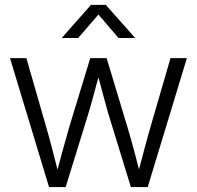

<svg xmlns="http://www.w3.org/2000/svg" viewBox="-20 -758 797 778"><path d="M178.7 0 20.5 -522.5H86.9L167.5 -242.2Q180.7 -196.8 193.1 -148.4Q205.6 -100.1 218.3 -50.3H207.5Q220.7 -99.6 233.9 -148.2Q247.1 -196.8 260.3 -242.2L345.7 -522.5H412.1L496.6 -242.2Q510.3 -196.8 523.2 -148.4Q536.1 -100.1 548.8 -50.3H537.6Q550.8 -99.6 563.5 -148.2Q576.2 -196.8 589.4 -242.2L670.9 -522.5H737.3L578.6 0H510.3L418.5 -298.8Q410.6 -327.6 402.3 -357.4Q394 -387.2 386.2 -417.2Q378.4 -447.3 370.1 -476.6H387.7Q379.4 -447.3 371.3 -417.2Q363.3 -387.2 355.2 -357.4Q347.2 -327.6 338.4 -298.8L246.1 0ZM296.9 -604H231.4V-605.5L348.6 -738.3H408.7L526.4 -605.5V-604H460.4L378.9 -699.2Z"/></svg>

Font: Inter 28pt Light
Style: Regular
Weight: 300
Designer: Rasmus Andersson
Foundry: rsms
Version: Version 4.001;git-66647c0bb